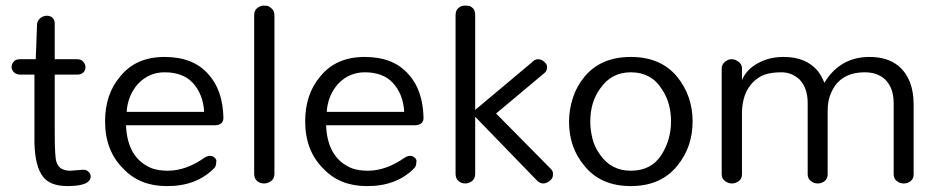

<svg xmlns="http://www.w3.org/2000/svg" viewBox="-20 -645 3297 675"><path d="M298.9 -25.3Q298.9 9.2 217.2 9.2Q156.3 9.2 131 -24.1Q103.4 -59.8 101.1 -141.4V-382.8H50.6Q36.8 -382.8 28.7 -391.4Q20.7 -400 20.7 -409.2Q20.7 -418.4 27.6 -427.6Q34.5 -436.8 50.6 -436.8H105.7L110.3 -560.9Q112.6 -574.7 123 -582.2Q133.3 -589.7 144.8 -589.7Q156.3 -589.7 164.4 -582.8Q172.4 -575.9 172.4 -560.9V-436.8H251.7Q265.5 -436.8 273 -427.6Q280.5 -418.4 280.5 -409.2Q280.5 -397.7 273 -390.2Q265.5 -382.8 251.7 -382.8H172.4V-179.3Q172.4 -94.3 178.2 -76.4Q183.9 -58.6 196.6 -51.7Q209.2 -44.8 227.6 -44.8L272.4 -48.3Q285.1 -48.3 292 -40.2Q298.9 -32.2 298.9 -25.3Z M765.5 -231Q765.5 -206.9 737.9 -204.6H423Q427.6 -87.4 514.9 -52.9Q539.1 -44.8 570.1 -44.8Q634.5 -44.8 701.1 -92Q721.8 -103.4 735.6 -89.7Q742.5 -82.8 740.2 -75.9Q740.2 -59.8 732.2 -52.9Q669 10.3 565.5 9.2Q471.3 9.2 413.8 -51.7Q349.4 -114.9 349.4 -218.4Q349.4 -313.8 402.3 -375.9Q457.5 -444.8 558.6 -444.8Q659.8 -444.8 712.6 -383.9Q763.2 -328.7 765.5 -231ZM697.7 -251.7Q694.3 -313.8 657.5 -354Q623 -390.8 558.6 -390.8Q503.4 -390.8 464.4 -349.4Q428.7 -308 425.3 -251.7Z M873.6 -590.8Q873.6 -609.2 885.1 -617.2Q896.6 -625.3 905.7 -625.3Q914.9 -625.3 920.7 -624.1Q926.4 -623 932.2 -617.2Q944.8 -609.2 944.8 -590.8V-34.5Q944.8 -17.2 933.3 -8.6Q921.8 0 908 0Q894.3 0 883.9 -8.6Q873.6 -17.2 873.6 -34.5Z M1469 -231Q1469 -206.9 1441.4 -204.6H1126.4Q1131 -87.4 1218.4 -52.9Q1242.5 -44.8 1273.6 -44.8Q1337.9 -44.8 1404.6 -92Q1425.3 -103.4 1439.1 -89.7Q1446 -82.8 1443.7 -75.9Q1443.7 -59.8 1435.6 -52.9Q1372.4 10.3 1269 9.2Q1174.7 9.2 1117.2 -51.7Q1052.9 -114.9 1052.9 -218.4Q1052.9 -313.8 1105.7 -375.9Q1160.9 -444.8 1262.1 -444.8Q1363.2 -444.8 1416.1 -383.9Q1466.7 -328.7 1469 -231ZM1401.1 -251.7Q1397.7 -313.8 1360.9 -354Q1326.4 -390.8 1262.1 -390.8Q1206.9 -390.8 1167.8 -349.4Q1132.2 -308 1128.7 -251.7Z M1650.6 -234.5V-34.5Q1650.6 -17.2 1639.7 -8.6Q1628.7 0 1615.5 0Q1602.3 0 1592 -8.6Q1581.6 -17.2 1581.6 -34.5V-590.8Q1581.6 -609.2 1592 -617.2Q1602.3 -625.3 1612.6 -625.3Q1623 -625.3 1629.3 -624.1Q1635.6 -623 1641.4 -617.2Q1650.6 -609.2 1650.6 -590.8V-258.6L1849.4 -425.3Q1859.8 -436.8 1871.3 -436.8Q1883.9 -436.8 1893.7 -427.6Q1903.4 -418.4 1903.4 -410.3Q1903.4 -395.4 1894.3 -388.5L1724.1 -246L1917.2 -50.6Q1924.1 -43.7 1924.1 -33.9Q1924.1 -24.1 1921.3 -19Q1918.4 -13.8 1912.6 -9.2Q1901.1 0 1889.7 0Q1878.2 0 1866.7 -11.5Z M1980.5 -217.2Q1980.5 -258.6 1993.7 -300Q2006.9 -341.4 2034.5 -374.7Q2092 -444.8 2197.7 -444.8Q2303.4 -444.8 2360.9 -374.7Q2414.9 -308 2414.9 -218.4Q2414.9 -127.6 2360.9 -62.1Q2303.4 9.2 2197.7 9.2Q2092 9.2 2034.5 -62.1Q1980.5 -126.4 1980.5 -217.2ZM2055.2 -217.2Q2055.2 -189.7 2062.6 -158.6Q2070.1 -127.6 2089.7 -101.1Q2128.7 -44.8 2197.7 -44.8Q2270.1 -44.8 2305.7 -101.1Q2339.1 -154 2339.1 -218.4Q2339.1 -285.1 2305.7 -333.3Q2269 -390.8 2197.7 -390.8Q2128.7 -390.8 2089.7 -333.3Q2055.2 -286.2 2055.2 -217.2Z M2878.2 -354Q2933.3 -444.8 3036.8 -444.8Q3143.7 -444.8 3179.3 -355.2Q3192 -321.8 3192 -278.2V-32.2Q3192 -16.1 3181 -8Q3170.1 0 3157.5 0Q3143.7 0 3132.8 -8.6Q3121.8 -17.2 3121.8 -32.2V-282.8Q3121.8 -335.6 3092 -365.5Q3064.4 -390.8 3020.7 -390.8Q2933.3 -390.8 2902.3 -319.5Q2889.7 -293.1 2889.7 -255.2V-32.2Q2889.7 -16.1 2878.7 -8Q2867.8 0 2855.2 0Q2841.4 0 2830.5 -8.6Q2819.5 -17.2 2819.5 -32.2V-282.8Q2819.5 -335.6 2790.8 -365.5Q2763.2 -390.8 2727.6 -390.8Q2692 -390.8 2669 -382.8Q2646 -374.7 2627.6 -356.3Q2590.8 -319.5 2588.5 -252.9V-32.2Q2588.5 -16.1 2577 -8Q2565.5 0 2552.9 0Q2540.2 0 2528.7 -8.6Q2517.2 -17.2 2517.2 -32.2V-403.4Q2517.2 -418.4 2528.7 -427.6Q2540.2 -436.8 2550.6 -436.8Q2560.9 -436.8 2566.7 -433.9Q2572.4 -431 2577 -427.6Q2588.5 -418.4 2588.5 -404.6V-363.2Q2604.6 -402.3 2647.1 -424.1Q2685.1 -444.8 2735.6 -444.8Q2813.8 -444.8 2855.2 -395.4Q2869 -377 2878.2 -354Z"/></svg>

Font: Mallanna
Style: Regular
Weight: 400
Designer: Purushoth Kumar Guthula
Foundry: Andhrapradesh Society for Knowledge Networks
Version: Version 1.0.4; ttfautohint (vUNKNOWN) -l 7 -r 28 -G 50 -x 13